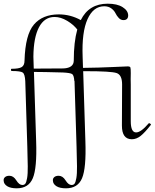

<svg xmlns="http://www.w3.org/2000/svg" viewBox="-50 -746 839 1041"><path d="M756 -77Q758 -80 764 -76Q770 -72 768 -69Q736 -28 713 -9.5Q690 9 665 9Q611 9 611 -65L612 -288Q612 -340 582 -350Q552 -360 415 -360Q406 -360 401 -360L413 21Q418 165 395 220Q372 275 308 275Q274 275 256 263.5Q238 252 237 235Q235 223 243.5 215Q252 207 268 207Q290 207 305.5 232Q321 257 338 257Q349 257 354.5 249.5Q360 242 364 219.5Q368 197 367.5 155.5Q367 114 365 47L354 -306V-308L353 -306Q351 -338 341 -344.5Q331 -351 291 -353Q183 -356 134 -356L146 21Q151 165 128 220Q105 275 41 275Q7 275 -11 263.5Q-29 252 -30 235Q-32 223 -23.5 215Q-15 207 1 207Q23 207 38.5 232Q54 257 71 257Q82 257 87.5 249.5Q93 242 97 219.5Q101 197 100.5 155.5Q100 114 98 47L87 -306Q85 -344 73.5 -352.5Q62 -361 14 -361Q11 -361 10 -364Q9 -367 9.5 -370Q10 -373 12 -373Q53 -373 68 -382.5Q83 -392 83 -418Q87 -558 134 -613Q181 -668 269 -668Q332 -668 388 -637Q432 -726 534 -726Q585 -726 614.5 -707.5Q644 -689 645 -663Q645 -637 619 -637Q605 -637 594 -648.5Q583 -660 576 -674.5Q569 -689 553.5 -700.5Q538 -712 515 -712Q456 -712 424.5 -642Q393 -572 398 -439L400 -378Q488 -379 560 -382.5Q632 -386 642 -386Q655 -386 657 -380Q659 -374 659 -349Q658 -315 659 -288V-89Q659 -28 688 -28Q714 -28 756 -77ZM131 -439 133 -374Q258 -374 295 -375Q350 -378 350 -418Q350 -518 369 -586Q348 -613 313.5 -633.5Q279 -654 246 -654Q191 -654 161.5 -598.5Q132 -543 131 -439Z"/></svg>

Font: Cormorant Upright Light
Style: Regular
Weight: 300
Designer: Christian Thalmann (Catharsis Fonts)
Foundry: Catharsis Fonts
Version: Version 3.302;PS 003.302;hotconv 1.0.88;makeotf.lib2.5.64775